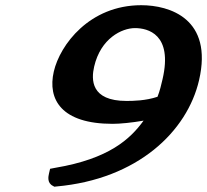

<svg xmlns="http://www.w3.org/2000/svg" viewBox="-20 -703 796 738"><path d="M466.2 -315C328.4 -315 330.5 -397.4 341.9 -447C367 -555.7 448.5 -595 498.9 -595C547.4 -595 644.9 -572.2 604.9 -399C600 -378 594.3 -353.1 585.4 -331C539.5 -315.7 491.7 -315 466.2 -315ZM193 -58.1 172.5 -54.2 168.3 -36C165.6 -24.3 160.7 0 183.2 11.4L189.1 14.7L196.6 13.8C509.4 -14.1 699.7 -198 745.2 -395C799.7 -631 632.3 -683 522.8 -683C324.1 -683 210.5 -530.7 186.8 -428C162 -320.7 216.1 -227 412.8 -227C441.4 -227 486.8 -231.4 531.9 -239.3C480.4 -168.4 399 -92.8 193 -58.1Z"/></svg>

Font: Linux Libertine Mono O 
Style: Mono Bold Oblique
Weight: 400
Italic angle: -13°
Designer: Philipp H. Poll
Foundry: Philipp H. Poll
Version: Version 5.1.7